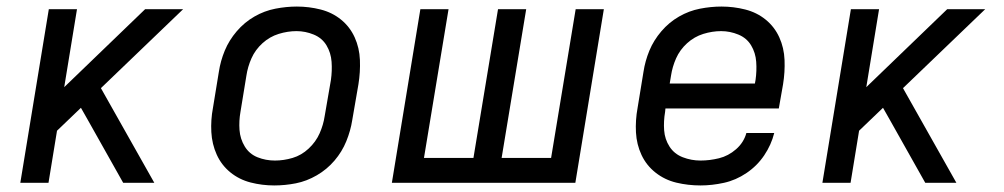

<svg xmlns="http://www.w3.org/2000/svg" viewBox="-20 -558 3064 586"><path d="M42 0H128L154 -159L227 -229L248 -192L356 0H451L288 -289L539 -530H423L176 -292L215 -530H129Z M817 8Q850 8 883 1.5Q916 -5 947 -23Q978 -41 1001 -68Q1024 -95 1037 -127Q1050 -159 1055 -191L1074 -301Q1080 -338 1078.5 -375Q1077 -412 1062.5 -444Q1048 -476 1021 -498Q994 -520 958.5 -529Q923 -538 886 -538Q854 -538 820.5 -531.5Q787 -525 756.5 -507.5Q726 -490 702.5 -462.5Q679 -435 666 -403.5Q653 -372 648 -339L630 -229Q623 -192 625 -155Q627 -118 641.5 -86Q656 -54 683 -32Q710 -10 745 -1Q780 8 817 8ZM819 -68Q791 -68 766 -78Q741 -88 727 -111Q713 -134 711 -161.5Q709 -189 714 -217L732 -327Q736 -354 747.5 -380Q759 -406 781 -426Q803 -446 830.5 -454.5Q858 -463 885 -463Q912 -463 937.5 -452.5Q963 -442 976.5 -419.5Q990 -397 992 -369.5Q994 -342 990 -314L971 -204Q967 -177 955.5 -151Q944 -125 922 -104.5Q900 -84 873 -76Q846 -68 819 -68Z M1176 0H1736L1823 -530H1737L1662 -76H1511L1586 -530H1500L1425 -76H1274L1349 -530H1263Z M2118 8Q2153 8 2189.5 0Q2226 -8 2258.5 -30Q2291 -52 2312.5 -84Q2334 -116 2343 -152H2258Q2250 -123 2226.5 -102.5Q2203 -82 2174.5 -75Q2146 -68 2118 -68Q2090 -68 2064 -78Q2038 -88 2023.5 -110.5Q2009 -133 2007 -160.5Q2005 -188 2010 -217L2011 -227H2357L2370 -301Q2376 -338 2374.5 -375Q2373 -412 2358.5 -444Q2344 -476 2317 -498Q2290 -520 2254.5 -529Q2219 -538 2182 -538Q2150 -538 2116.5 -531.5Q2083 -525 2052.5 -507.5Q2022 -490 1998.5 -462.5Q1975 -435 1962 -403.5Q1949 -372 1944 -339L1926 -229Q1919 -191 1921 -154Q1923 -117 1938 -85Q1953 -53 1981 -31Q2009 -9 2044.5 -0.5Q2080 8 2118 8ZM2284 -303H2024L2028 -327Q2032 -354 2043.5 -380Q2055 -406 2077 -426Q2099 -446 2126.5 -454.5Q2154 -463 2181 -463Q2208 -463 2233.5 -452.5Q2259 -442 2272.5 -419.5Q2286 -397 2288 -369.5Q2290 -342 2286 -314Z M2490 0H2576L2602 -159L2675 -229L2696 -192L2804 0H2899L2736 -289L2987 -530H2871L2624 -292L2663 -530H2577Z"/></svg>

Font: Iosevka Sparkle Oblique
Style: Regular
Weight: 400
Italic angle: -9°
Designer: Belleve Invis
Foundry: Belleve Invis
Version: Version 4.5.0; ttfautohint (v1.8.3)